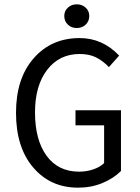

<svg xmlns="http://www.w3.org/2000/svg" viewBox="-20 -846 640 878"><path d="M273.9 -772.9Q273.9 -795.9 290.3 -811Q306.6 -826.2 331.1 -826.2Q355.5 -826.2 371.8 -811Q388.2 -795.9 388.2 -772.9Q388.2 -749 371.8 -733.4Q355.5 -717.8 331.1 -717.8Q306.6 -717.8 290.3 -733.4Q273.9 -749 273.9 -772.9ZM336.9 12.2Q210.9 12.2 132.1 -79.8Q53.2 -171.9 53.2 -330.1Q53.2 -487.3 134 -579.6Q214.8 -671.9 344.2 -671.9Q448.7 -671.9 524.9 -591.8L478 -539.1Q450.7 -567.9 419.4 -583.5Q388.2 -599.1 344.2 -599.1Q251.5 -599.1 195.8 -526.9Q140.1 -454.6 140.1 -332Q140.1 -206.1 193.1 -133.5Q246.1 -61 341.8 -61Q376 -61 406.7 -71.5Q437.5 -82 456.1 -100.1V-272.9H325.2V-341.8H533.2V-64Q499.5 -30.3 448.5 -9Q397.5 12.2 336.9 12.2Z"/></svg>

Font: Office Code Pro D
Style: Regular
Weight: 400
Designer: Nathan Rutzky & Paul D. Hunt
Foundry: Adobe Systems Incorporated
Version: Version 1.004;PS 001.004;hotconv 1.0.70;makeotf.lib2.5.58329